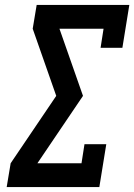

<svg xmlns="http://www.w3.org/2000/svg" viewBox="-20 -755 542 775"><path d="M7 0 23 -96 207 -368 112 -639 128 -735H502L474 -562H386L398 -639H220L315 -368L131 -96H309L321 -173H409L381 0Z"/></svg>

Font: Iosevka Curly Slab
Style: Bold Italic
Weight: 700
Italic angle: -9°
Monospace: yes
Designer: Belleve Invis
Foundry: Belleve Invis
Version: Version 22.1.2; ttfautohint (v1.8.4)